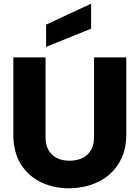

<svg xmlns="http://www.w3.org/2000/svg" viewBox="-20 -1010 754 1037"><path d="M472 -990V-855L229 -757V-877ZM52 -700H226V-268Q226 -228 242 -199.5Q258 -171 287 -156.5Q316 -142 355 -142Q395 -142 425 -156.5Q455 -171 471.5 -199.5Q488 -228 488 -268V-700H662V-284Q662 -211 637 -156.5Q612 -102 568.5 -65.5Q525 -29 469 -11Q413 7 352 7Q270 7 202 -25.5Q134 -58 93 -122.5Q52 -187 52 -284Z"/></svg>

Font: Albert Sans Black
Style: Regular
Weight: 900
Designer: Andreas Rasmussen
Foundry: a.Foundry
Version: Version 1.025